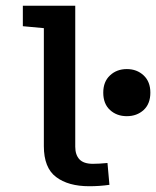

<svg xmlns="http://www.w3.org/2000/svg" viewBox="-20 -645 544 669"><path d="M242.2 -625V-133.8Q242.2 -105.5 256.8 -89.8Q271.5 -74.2 303.7 -74.2Q325.2 -74.2 354.5 -77.1L361.3 -1Q327.1 3.9 291 3.9Q217.8 3.9 175.3 -28.3Q132.8 -60.5 132.8 -135.7V-546.9L59.6 -553.7V-625ZM421.9 -404.3Q457 -404.3 480.5 -382.3Q503.9 -360.4 503.9 -322.3Q503.9 -283.2 480.5 -261.7Q457 -240.2 421.9 -240.2Q386.7 -240.2 363.3 -261.7Q339.8 -283.2 339.8 -322.3Q339.8 -360.4 363.3 -382.3Q386.7 -404.3 421.9 -404.3Z"/></svg>

Font: Sudo Variable
Style: Regular
Weight: 400
Monospace: yes
Designer: Jens Kutilek
Foundry: Jens Kutilek
Version: Version 0.040